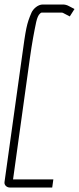

<svg xmlns="http://www.w3.org/2000/svg" viewBox="-29 -730 351 853"><path d="M14 103H203L208 67H29L104 -473C113 -538 123 -591 132 -633C136 -650 141 -663 149 -670C152 -673 155 -674 156 -674H245C248 -674 252 -673 256 -670L281 -657L302 -690L277 -703C268 -708 259 -710 250 -710H161C139 -710 118 -690 111 -674C89 -623 86 -604 68 -473L-9 79C-11 92 1 103 14 103Z"/></svg>

Font: Reckless Catfish
Style: It
Weight: 400
Foundry: Cannot Into Space Fonts
Version: Version 0.2894